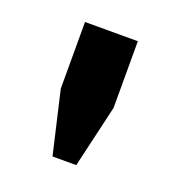

<svg xmlns="http://www.w3.org/2000/svg" viewBox="-67 -743 366 398"><g transform="rotate(20 115.5 -543.5)"><path d="M89 -401 57 -539V-686H173.5V-539L141.4 -401Z"/></g></svg>

Font: Chivo Medium
Style: Regular
Weight: 500
Designer: Hector Gatti
Foundry: Omnibus-Type
Version: Version 2.002